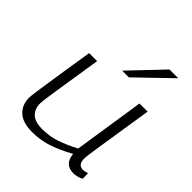

<svg xmlns="http://www.w3.org/2000/svg" viewBox="-215 -933 1086 1086"><g transform="rotate(45 328.0 -390.0)"><path d="M216 10Q141 10 104 -24.5Q67 -59 67 -116Q67 -123 68.5 -136Q70 -149 73.5 -174.5Q77 -200 84 -244.5Q91 -289 101.5 -359.5Q112 -430 129 -534H193Q177 -430 166 -361Q155 -292 148.5 -250Q142 -208 139 -185.5Q136 -163 135 -152.5Q134 -142 134 -136Q134 -93 161 -67.5Q188 -42 243 -42Q303 -42 355 -59.5Q407 -77 467 -109L532 -534H597Q578 -413 565.5 -333.5Q553 -254 546 -207.5Q539 -161 535.5 -138Q532 -115 531.5 -106.5Q531 -98 531 -94Q531 -66 541.5 -54Q552 -42 572 -42Q577 -42 586 -44Q595 -46 605 -49L606 -6Q593 2 575.5 6Q558 10 547 10Q512 10 492 -8.5Q472 -27 468 -67Q401 -30 342 -10Q283 10 216 10ZM331 -596 516 -790H586L385 -596Z"/></g></svg>

Font: Georama Expanded Light
Style: Italic
Weight: 300
Width: 7
Italic angle: -9°
Designer: Jean-Baptiste Levee
Foundry: Production Type
Version: Version 1.000